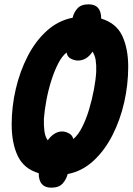

<svg xmlns="http://www.w3.org/2000/svg" viewBox="-20 -801 617 888"><path d="M217 67Q159 67 159 0Q91 -20 62.5 -79Q34 -138 34 -226Q34 -308 53 -389.5Q72 -471 108 -541Q144 -611 196.5 -658.5Q249 -706 316 -719Q321 -743 338 -762Q355 -781 390 -781Q448 -781 448 -715Q518 -694 545.5 -635Q573 -576 573 -492Q573 -410 554.5 -328Q536 -246 500 -175.5Q464 -105 412 -57Q360 -9 293 4Q287 28 270 47.5Q253 67 217 67ZM319 -158Q342 -177 360.5 -214Q379 -251 392.5 -296.5Q406 -342 414.5 -387.5Q423 -433 425 -469Q426 -501 422.5 -523Q419 -545 408 -562Q381 -521 340 -521Q325 -521 308 -529.5Q291 -538 288 -558Q267 -542 249 -507Q231 -472 217 -427.5Q203 -383 194.5 -337Q186 -291 183 -252Q182 -220 185.5 -194Q189 -168 201 -152Q213 -170 230.5 -181.5Q248 -193 267 -193Q282 -193 298.5 -184.5Q315 -176 319 -158Z"/></svg>

Font: Noto Sans ExtraCondensed ExtraBold
Style: Italic
Weight: 800
Width: 2
Italic angle: -12°
Designer: Monotype Design Team
Foundry: Monotype Imaging Inc.
Version: Version 2.013; ttfautohint (v1.8.4.7-5d5b)